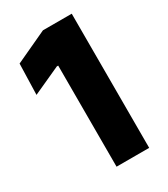

<svg xmlns="http://www.w3.org/2000/svg" viewBox="-162 -716 693 792"><g transform="rotate(-30 184.0 -319.5)"><path d="M155.2 0V-481.5H148.6L17.3 -421.6L21.5 -568.4L173.5 -639H310.6V0Z"/></g></svg>

Font: Anek Bangla Medium
Style: Regular
Weight: 500
Designer: Sulekha Rajkumar (Bangla), Yesha Goshar (Latin)
Foundry: Ek Type
Version: Version 1.003